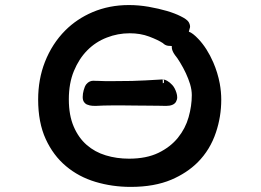

<svg xmlns="http://www.w3.org/2000/svg" viewBox="-20 -689 1040 764"><path d="M351.1 -367.7Q352.5 -367.7 356.7 -367.4Q360.8 -367.2 368.2 -367.2H368.7Q381.3 -366.2 398.4 -366.2H431.6Q515.1 -366.2 559.1 -369.1L627.4 -373L627.9 -357.4L632.3 -359.9V-370.6L628.4 -372.6H630.9Q637.2 -372.1 645.5 -367.2Q655.3 -361.8 665.5 -350.8Q675.8 -339.8 682.1 -319.8Q685.1 -310.5 685.1 -301.5Q685.1 -292.5 680.2 -283.7Q670.4 -267.6 640.6 -267.6Q632.8 -267.6 618.2 -268.1Q593.8 -268.6 569.8 -268.6Q545.9 -268.6 520.5 -269Q495.1 -269.5 475.6 -269.5H422.9Q392.6 -269.5 360.4 -267.6Q345.2 -267.6 337.4 -269.5Q329.6 -271.5 325.2 -273.4Q318.4 -276.9 314.5 -282.7Q309.1 -290 309.1 -302.7Q309.1 -316.4 313 -330.1Q316.9 -345.2 323.2 -353.5Q330.1 -361.8 337.2 -364.7Q344.2 -367.7 351.1 -367.7ZM736.3 -583Q736.3 -579.1 734.6 -575Q732.9 -570.8 731.4 -563Q747.1 -557.6 769.5 -533.7Q804.2 -497.1 828.6 -440.9Q846.2 -400.4 854.5 -356.4Q860.4 -323.7 860.4 -292Q860.4 -225.1 839.4 -162.6Q816.4 -92.8 766.1 -42.5Q723.6 -0.5 662.1 25.9Q594.2 54.7 500 54.7Q426.8 54.7 359.9 34.7Q293 14.6 242.7 -27.8Q191.9 -70.3 161.9 -135.7Q131.8 -201.2 131.8 -293Q131.8 -373.5 158.7 -442.4Q187.5 -515.6 239.7 -567.9Q285.6 -613.8 348.1 -640.6Q414.6 -668.9 493.2 -668.9Q531.7 -668.9 571.3 -662.1Q653.3 -647.5 698.7 -624.5Q723.6 -612.3 730.5 -601.6Q736.3 -591.8 736.3 -583ZM676.3 -469.7Q663.6 -487.3 663.6 -501Q663.6 -503.9 663.6 -505.9Q655.8 -505.9 648.9 -506.8Q637.2 -508.3 627.9 -517.6Q608.4 -530.3 573.5 -543.5Q538.6 -556.6 496.1 -556.6Q448.7 -556.6 405.3 -539.6Q360.8 -522.5 327.6 -489Q294.4 -455.6 274.2 -406.7Q253.9 -357.9 253.9 -293.9Q253.9 -230 273.4 -185.1Q292.5 -140.6 325 -112.3Q357.4 -84 400.9 -70.8Q444.3 -57.6 493.2 -57.6Q562.5 -57.6 610.4 -80.8Q658.2 -104 688 -140.9Q717.8 -177.7 730.5 -222.7Q743.2 -267.6 743.2 -310.5Q743.2 -331.1 736.3 -354.5Q723.1 -397 696.3 -440.9Q685.1 -459.5 676.3 -469.7Z"/></svg>

Font: Bakudai
Style: Bold
Weight: 700
Version: Version 1.48